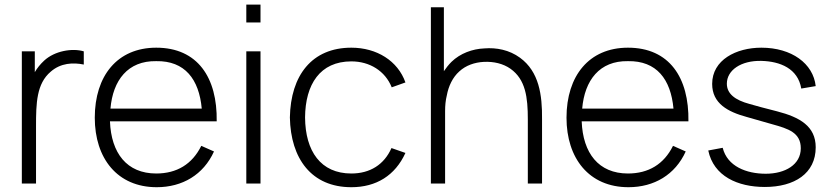

<svg xmlns="http://www.w3.org/2000/svg" viewBox="-20 -781 3534 817"><path d="M167.7 -522.9C151 -507.3 138.5 -491.7 128.1 -474V-562.5H72.9V0H133.3V-244.8C133.3 -341.7 135.4 -425 195.8 -476C238.5 -513.5 291.7 -515.6 336.5 -506.3V-562.5C287.5 -577.1 212.5 -564.6 167.7 -522.9Z M447.9 -264.6H902.1C905.2 -451 820.8 -578.1 644.8 -578.1C479.2 -578.1 383.3 -458.3 383.3 -280.2C383.3 -107.3 479.2 15.6 646.9 15.6C756.2 15.6 845.8 -37.5 890.6 -136.5L836.5 -160.4C797.9 -82.3 732.3 -42.7 644.8 -42.7C519.8 -42.7 453.1 -129.2 447.9 -264.6ZM644.8 -520.8C766.7 -522.9 827.1 -443.8 838.5 -318.8H450C460.4 -439.6 524 -522.9 644.8 -520.8Z M1028.1 -761.5V-685.4H1088.5V-761.5ZM1028.1 -562.5H1088.5V0H1028.1Z M1705.2 -430.2C1672.9 -521.9 1583.3 -578.1 1475 -578.1C1307.3 -578.1 1216.7 -460.4 1213.5 -281.2C1216.7 -106.3 1305.2 15.6 1475 15.6C1581.2 15.6 1661.5 -34.4 1705.2 -130.2L1645.8 -151C1614.6 -80.2 1554.2 -42.7 1475 -42.7C1344.8 -42.7 1279.2 -137.5 1278.1 -281.2C1279.2 -421.9 1341.7 -519.8 1475 -519.8C1553.1 -519.8 1618.8 -479.2 1646.9 -409.4Z M2192.7 -535.4C2146.9 -568.8 2092.7 -579.2 2040.6 -575C1990.6 -572.9 1938.5 -554.2 1901 -517.7C1888.5 -505.2 1878.1 -491.7 1868.8 -478.1V-750H1813.5V0H1874V-308.3C1874 -331.2 1876 -354.2 1881.3 -375C1888.5 -414.6 1906.3 -452.1 1934.4 -477.1C1962.5 -503.1 2000 -515.6 2038.5 -517.7C2081.2 -519.8 2120.8 -510.4 2152.1 -488.5C2216.7 -442.7 2226 -366.7 2226 -272.9V0H2286.5V-274C2287.5 -377.1 2274 -476 2192.7 -535.4Z M2455.2 -264.6H2909.4C2912.5 -451 2828.1 -578.1 2652.1 -578.1C2486.5 -578.1 2390.6 -458.3 2390.6 -280.2C2390.6 -107.3 2486.5 15.6 2654.2 15.6C2763.5 15.6 2853.1 -37.5 2897.9 -136.5L2843.8 -160.4C2805.2 -82.3 2739.6 -42.7 2652.1 -42.7C2527.1 -42.7 2460.4 -129.2 2455.2 -264.6ZM2652.1 -520.8C2774 -522.9 2834.4 -443.8 2845.8 -318.8H2457.3C2467.7 -439.6 2531.2 -522.9 2652.1 -520.8Z M3451 -414.6C3440.6 -510.4 3349 -578.1 3219.8 -578.1C3112.5 -578.1 3010.4 -526 3010.4 -424C3010.4 -340.6 3077.1 -305.2 3157.3 -283.3L3266.7 -252.1C3334.4 -233.3 3387.5 -216.7 3387.5 -150C3387.5 -80.2 3320.8 -41.7 3238.5 -41.7C3156.2 -41.7 3075 -72.9 3055.2 -152.1L2993.8 -140.6C3016.7 -31.3 3118.8 14.6 3234.4 14.6C3360.4 14.6 3451 -42.7 3451 -154.2C3451 -243.8 3383.3 -282.3 3286.5 -307.3C3234.4 -320.8 3196.9 -330.2 3169.8 -338.5C3107.3 -355.2 3072.9 -382.3 3072.9 -425C3072.9 -482.3 3133.3 -524 3219.8 -521.9C3300 -519.8 3375 -489.6 3389.6 -404.2Z"/></svg>

Font: Manrope3 Light
Style: Regular
Weight: 300
Designer: Mikhail Sharanda
Foundry: Mikhail Sharanda
Version: Version 3.000;PS 003.000;hotconv 1.0.88;makeotf.lib2.5.64775